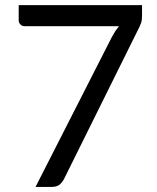

<svg xmlns="http://www.w3.org/2000/svg" viewBox="-20 -737 620 757"><path d="M540 -716.8Q540 -706.1 540 -676.8Q540 -659.2 537.1 -648.4Q533.2 -637.7 529.3 -629.9Q430.7 -430.7 232.4 -31.2Q225.6 -18.6 214.8 -8.8Q203.1 0 183.6 0Q163.1 0 120.1 0Q195.3 -147.5 420.9 -590.8Q427.7 -603.5 434.6 -614.3Q441.4 -624 449.2 -633.8Q325.2 -633.8 75.2 -633.8Q67.4 -633.8 60.5 -640.6Q53.7 -647.5 53.7 -656.2Q53.7 -675.8 53.7 -716.8Q175.8 -716.8 540 -716.8Z"/></svg>

Font: Lato
Style: Regular
Weight: 400
Designer: Lukasz Dziedzic with Adam Twardoch and Botio Nikoltchev
Version: Version 2.015; 2015-08-06; http://www.latofonts.com/